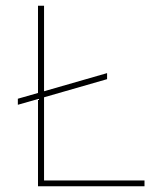

<svg xmlns="http://www.w3.org/2000/svg" viewBox="-20 -647 546 667"><path d="M482 -20V0H112V-303L42 -283V-304L112 -324V-627H133V-330L352 -393V-372L133 -309V-20Z"/></svg>

Font: Blinker Thin
Style: Regular
Weight: 100
Designer: Juergen Huber
Foundry: supertype
Version: Version 1.017;hotconv 1.0.117;makeotfexe 2.5.65602